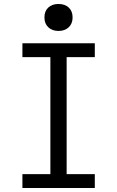

<svg xmlns="http://www.w3.org/2000/svg" viewBox="-20 -948 590 968"><path d="M93 0V-70H234V-660H93V-730H458V-660H316V-70H458V0ZM275 -792Q243 -792 223.5 -810.5Q204 -829 204 -860Q204 -892 223.5 -910Q243 -928 275 -928Q307 -928 326.5 -910Q346 -892 346 -860Q346 -829 326.5 -810.5Q307 -792 275 -792Z"/></svg>

Font: M PLUS Code Latin SemiExpanded
Style: Regular
Weight: 400
Width: 6
Designer: Coji Morishita
Foundry: UNDERFOREST DESIGN
Version: Version 1.002; ttfautohint (v1.8.3)